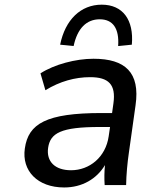

<svg xmlns="http://www.w3.org/2000/svg" viewBox="-20 -804 672 834"><path d="M258.8 10.3C337.4 10.3 400.4 -27.3 436 -86.9C433.1 -58.1 432.6 -28.8 434.6 0H527.8C528.8 -47.4 533.2 -95.2 540 -142.1L568.8 -346.7C589.4 -489.7 523.4 -548.8 386.2 -548.8C309.1 -548.8 216.3 -524.4 155.8 -485.4L177.2 -412.1C240.2 -450.7 306.2 -468.8 371.6 -468.8C451.2 -468.8 484.4 -437.5 472.7 -355L466.8 -313H421.4C181.2 -313 103 -267.1 87.9 -159.2C73.7 -62 143.1 10.3 258.8 10.3ZM288.6 -64.5C218.8 -64.5 180.7 -102.5 189 -161.6C198.2 -226.1 244.6 -252.4 413.6 -252.4H458L452.1 -211.9C439 -121.1 368.7 -64.5 288.6 -64.5ZM299.8 -604C315.9 -680.2 355.5 -720.2 413.1 -720.2C470.7 -720.2 498.5 -680.2 493.2 -604L552.7 -609.9C562 -718.3 513.2 -783.7 421.9 -783.7C330.6 -783.7 263.2 -718.3 241.2 -609.9Z"/></svg>

Font: Winston
Style: Italic
Weight: 400
Italic angle: -8.13011°
Designer: Vernon Adams, Kim Jin-seong, David Berlow, Cristiano Sobral
Foundry: The Winston Project Authors
Version: Version 3.004